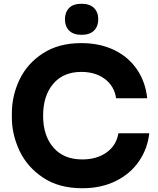

<svg xmlns="http://www.w3.org/2000/svg" viewBox="-20 -981 840 1020"><path d="M43 -356V-378Q43 -473 84 -558.5Q125 -644 208.5 -698Q292 -752 412 -752Q510 -752 586 -715.5Q662 -679 707.5 -612.5Q753 -546 762 -459H597Q587 -524 537 -561.5Q487 -599 412 -599Q316 -599 262.5 -535.5Q209 -472 209 -366Q209 -261 263.5 -197.5Q318 -134 417 -134Q494 -134 546 -171Q598 -208 609 -273H773Q764 -191 718.5 -124.5Q673 -58 595.5 -19.5Q518 19 417 19Q293 19 208.5 -37.5Q124 -94 83.5 -180.5Q43 -267 43 -356ZM325 -878Q325 -916 347 -938.5Q369 -961 413 -961Q457 -961 479.5 -938.5Q502 -916 502 -878Q502 -841 479.5 -818.5Q457 -796 413 -796Q370 -796 347.5 -818.5Q325 -841 325 -878Z"/></svg>

Font: Sora-SIA
Style: Bold
Weight: 700
Designer: Jonathan Barnbrook, Julián Moncada
Foundry: Barnbrook Fonts
Version: Version 2.000